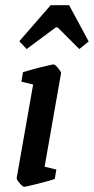

<svg xmlns="http://www.w3.org/2000/svg" viewBox="-20 -707 360 736"><path d="M44 -25 107 -383 62 -394 68 -430Q92 -438 135.5 -449Q179 -460 186 -460Q191 -460 203 -445.5Q215 -431 214 -426L151 -68L196 -57L190 -21Q170 -14 124.5 -2.5Q79 9 72 9Q67 9 55 -5Q43 -19 44 -25ZM54 -549 174 -687H245L320 -548L284 -519L201 -602H194L82 -519Z"/></svg>

Font: Grenze Medium
Style: Italic
Weight: 500
Italic angle: -10°
Designer: Renata Polastri
Foundry: Omnibus-Type
Version: Version 1.002; ttfautohint (v1.8)